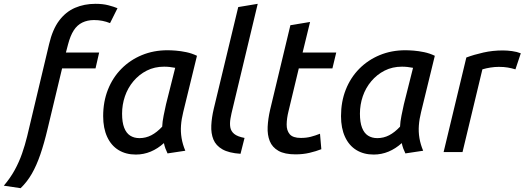

<svg xmlns="http://www.w3.org/2000/svg" viewBox="-100 -796 2746 1005"><path d="M8 189 -80 176Q-46 136 -23 94Q0 52 15.5 7.5Q31 -37 42 -82L157 -565Q175 -642 209.5 -688Q244 -734 292.5 -755Q341 -776 400 -776Q438 -776 467 -768.5Q496 -761 515 -753L476 -675Q456 -683 435.5 -687Q415 -691 392 -691Q358 -691 331 -678Q304 -665 286 -637Q268 -609 256 -563L245 -521H419L400 -438H225L149 -121Q131 -45 111 13Q91 71 66.5 113.5Q42 156 8 189Z M611 13Q559 13 520.5 -10.5Q482 -34 461 -79.5Q440 -125 440 -188Q440 -264 465 -327Q490 -390 535.5 -436Q581 -482 642.5 -507.5Q704 -533 777 -533Q795 -533 820.5 -531Q846 -529 875 -523Q904 -517 931 -504L859 -209Q850 -173 847.5 -139.5Q845 -106 850.5 -73Q856 -40 870 -7L777 7Q771 -5 766 -18.5Q761 -32 758 -47Q726 -18 689 -2.5Q652 13 611 13ZM630 -73Q663 -73 692 -88Q721 -103 749 -133Q750 -159 756.5 -191Q763 -223 769 -250L817 -441Q801 -444 787.5 -445.5Q774 -447 759 -447Q709 -447 668.5 -426.5Q628 -406 598.5 -371Q569 -336 554 -292Q539 -248 539 -201Q539 -156 550 -127.5Q561 -99 581.5 -86Q602 -73 630 -73Z M1159 9Q1098 5 1064 -14.5Q1030 -34 1017 -66Q1004 -98 1006 -139.5Q1008 -181 1019 -227L1147 -759L1249 -776L1119 -233Q1111 -202 1106.5 -176Q1102 -150 1105.5 -129.5Q1109 -109 1126 -95Q1143 -81 1180 -74Z M1447 12Q1390 12 1357.5 -6.5Q1325 -25 1312 -57.5Q1299 -90 1301 -132Q1303 -174 1314 -222L1420 -664L1523 -681L1484 -521H1660L1640 -438H1464L1410 -213Q1401 -177 1400.5 -145Q1400 -113 1416.5 -93.5Q1433 -74 1475 -74Q1503 -74 1526.5 -80Q1550 -86 1575 -96L1582 -15Q1554 -4 1520 4Q1486 12 1447 12Z M1856 13Q1804 13 1765.5 -10.5Q1727 -34 1706 -79.5Q1685 -125 1685 -188Q1685 -264 1710 -327Q1735 -390 1780.5 -436Q1826 -482 1887.5 -507.5Q1949 -533 2022 -533Q2040 -533 2065.5 -531Q2091 -529 2120 -523Q2149 -517 2176 -504L2104 -209Q2095 -173 2092.5 -139.5Q2090 -106 2095.5 -73Q2101 -40 2115 -7L2022 7Q2016 -5 2011 -18.5Q2006 -32 2003 -47Q1971 -18 1934 -2.5Q1897 13 1856 13ZM1875 -73Q1908 -73 1937 -88Q1966 -103 1994 -133Q1995 -159 2001.5 -191Q2008 -223 2014 -250L2062 -441Q2046 -444 2032.5 -445.5Q2019 -447 2004 -447Q1954 -447 1913.5 -426.5Q1873 -406 1843.5 -371Q1814 -336 1799 -292Q1784 -248 1784 -201Q1784 -156 1795 -127.5Q1806 -99 1826.5 -86Q1847 -73 1875 -73Z M2222 0 2341 -495Q2381 -510 2430 -521Q2479 -532 2532 -532Q2555 -532 2580.5 -528.5Q2606 -525 2626 -517L2598 -433Q2578 -439 2558 -442.5Q2538 -446 2511 -446Q2490 -446 2467.5 -442.5Q2445 -439 2425 -433L2321 0Z"/></svg>

Font: Ubuntu Sans Medium
Style: Italic
Weight: 500
Italic angle: -13.5°
Designer: Dalton Maag Ltd
Foundry: Dalton Maag Ltd
Version: Version 1.006